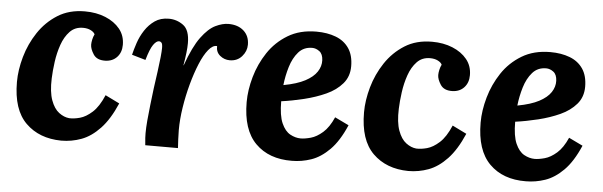

<svg xmlns="http://www.w3.org/2000/svg" viewBox="-40 -633 2407 766"><g transform="rotate(5 1163.5 -250.0)"><path d="M273 -511Q319 -511 355.5 -496Q392 -481 413.5 -454.5Q435 -428 435 -391Q435 -361 417.5 -342Q400 -323 371 -322Q337 -321 323 -342.5Q309 -364 309 -381Q309 -390 311.5 -401.5Q314 -413 319 -423Q315 -432 302 -438.5Q289 -445 271 -445Q239 -445 218.5 -423.5Q198 -402 186.5 -369Q175 -336 170 -299.5Q165 -263 164 -233Q162 -179 174 -146Q186 -113 206 -98Q226 -83 247 -81Q266 -80 290 -86.5Q314 -93 339 -115.5Q364 -138 384 -185L441 -157Q413 -92 378 -55Q343 -18 304 -3.5Q265 11 223 11Q135 10 81 -43Q27 -96 27 -207Q27 -255 42 -308Q57 -361 87.5 -407Q118 -453 164 -482Q210 -511 273 -511Z M559 0Q557 -21 556.5 -29.5Q556 -38 556 -48Q556 -69 558.5 -98.5Q561 -128 565 -162Q569 -196 573 -229Q578 -265 582.5 -297.5Q587 -330 589.5 -355Q592 -380 592 -392Q592 -409 587.5 -413.5Q583 -418 578 -418Q567 -418 555 -401Q543 -384 530 -339L475 -355Q480 -376 489 -403Q498 -430 514 -454.5Q530 -479 553 -495Q576 -511 609 -511Q641 -511 667 -492Q693 -473 693 -420Q693 -404 690.5 -382Q688 -360 683 -331H684Q711 -407 739.5 -445.5Q768 -484 796 -497.5Q824 -511 848 -511Q886 -511 909 -490.5Q932 -470 932 -435Q932 -409 913.5 -388Q895 -367 865 -367Q843 -367 826 -381Q809 -395 810 -419Q793 -421 775.5 -399.5Q758 -378 742.5 -340.5Q727 -303 714.5 -257Q702 -211 694.5 -163Q687 -115 687 -72Q687 -59 688 -35.5Q689 -12 690 0Z M1200 -511Q1244 -511 1278 -498Q1312 -485 1331 -457Q1350 -429 1350 -385Q1350 -344 1325.5 -315.5Q1301 -287 1261.5 -269Q1222 -251 1175 -239.5Q1128 -228 1084 -222Q1084 -165 1097.5 -134.5Q1111 -104 1132 -92.5Q1153 -81 1174 -81Q1191 -81 1214.5 -87.5Q1238 -94 1262 -115Q1286 -136 1304 -177L1360 -150Q1332 -85 1297 -50Q1262 -15 1224 -2Q1186 11 1147 11Q1055 12 1001 -42Q947 -96 947 -207Q947 -255 962 -308Q977 -361 1007.5 -407Q1038 -453 1086 -482Q1134 -511 1200 -511ZM1189 -445Q1155 -445 1134 -421Q1113 -397 1102 -360.5Q1091 -324 1087 -287Q1141 -297 1173 -314Q1205 -331 1219.5 -353Q1234 -375 1233 -399Q1232 -424 1218 -434.5Q1204 -445 1189 -445Z M1663 -511Q1709 -511 1745.5 -496Q1782 -481 1803.5 -454.5Q1825 -428 1825 -391Q1825 -361 1807.5 -342Q1790 -323 1761 -322Q1727 -321 1713 -342.5Q1699 -364 1699 -381Q1699 -390 1701.5 -401.5Q1704 -413 1709 -423Q1705 -432 1692 -438.5Q1679 -445 1661 -445Q1629 -445 1608.5 -423.5Q1588 -402 1576.5 -369Q1565 -336 1560 -299.5Q1555 -263 1554 -233Q1552 -179 1564 -146Q1576 -113 1596 -98Q1616 -83 1637 -81Q1656 -80 1680 -86.5Q1704 -93 1729 -115.5Q1754 -138 1774 -185L1831 -157Q1803 -92 1768 -55Q1733 -18 1694 -3.5Q1655 11 1613 11Q1525 10 1471 -43Q1417 -96 1417 -207Q1417 -255 1432 -308Q1447 -361 1477.5 -407Q1508 -453 1554 -482Q1600 -511 1663 -511Z M2137 -511Q2181 -511 2215 -498Q2249 -485 2268 -457Q2287 -429 2287 -385Q2287 -344 2262.5 -315.5Q2238 -287 2198.5 -269Q2159 -251 2112 -239.5Q2065 -228 2021 -222Q2021 -165 2034.5 -134.5Q2048 -104 2069 -92.5Q2090 -81 2111 -81Q2128 -81 2151.5 -87.5Q2175 -94 2199 -115Q2223 -136 2241 -177L2297 -150Q2269 -85 2234 -50Q2199 -15 2161 -2Q2123 11 2084 11Q1992 12 1938 -42Q1884 -96 1884 -207Q1884 -255 1899 -308Q1914 -361 1944.5 -407Q1975 -453 2023 -482Q2071 -511 2137 -511ZM2126 -445Q2092 -445 2071 -421Q2050 -397 2039 -360.5Q2028 -324 2024 -287Q2078 -297 2110 -314Q2142 -331 2156.5 -353Q2171 -375 2170 -399Q2169 -424 2155 -434.5Q2141 -445 2126 -445Z"/></g></svg>

Font: Lora
Style: Bold Italic
Weight: 700
Italic angle: -3°
Designer: Olga Karpushina, Alexei Vanyashin (Cyrillic)
Foundry: Cyreal
Version: Version 3.004